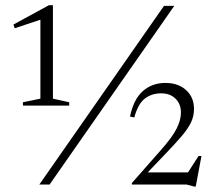

<svg xmlns="http://www.w3.org/2000/svg" viewBox="-20 -692 810 720"><path d="M127.5 0 595 -670H633.5L166 0ZM735.5 -107 714 7.5H708L679.5 0H474.5V-5.5L584 -130Q626 -177.5 642.2 -209.5Q658.5 -241.5 658.5 -270Q658.5 -302 638.2 -322Q618 -342 584 -342Q549.5 -342 523.8 -322.8Q498 -303.5 483.5 -251.5L467.5 -255Q481 -320 515.8 -350.5Q550.5 -381 600.5 -381Q648.5 -381 678 -354Q707.5 -327 707.5 -283.5Q707.5 -257.5 697 -234.5Q686.5 -211.5 662.5 -183Q638.5 -154.5 598.5 -113L534 -45.5H685L724.5 -107ZM131.5 -322V-618L35 -586L30.5 -600L163.5 -672.5H178.5V-322L239.5 -308.5V-296H66V-308.5Z"/></svg>

Font: Newsreader Text Light
Style: Regular
Weight: 300
Designer: Hugues Gentile
Foundry: Production Type
Version: Version 1.001